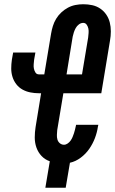

<svg xmlns="http://www.w3.org/2000/svg" viewBox="-20 -763 543 906"><path d="M194 123 215 -2Q192 -10 176 -27Q160 -44 152 -66.5Q144 -89 144 -114Q144 -139 148 -164L174 -323H164Q143 -323 123 -327Q103 -331 86 -340.5Q69 -350 57 -365.5Q45 -381 39 -400Q33 -419 33 -439.5Q33 -460 36 -481L42 -515H147L141 -481Q140 -471 139 -460Q138 -449 140 -439Q142 -429 147.5 -420.5Q153 -412 164 -412H189L221 -604Q224 -622 229.5 -640Q235 -658 245 -674.5Q255 -691 269.5 -704.5Q284 -718 301 -727Q318 -736 336.5 -739.5Q355 -743 373 -743Q395 -743 415.5 -738.5Q436 -734 453 -722.5Q470 -711 481.5 -694Q493 -677 498 -657Q503 -637 503 -615Q503 -593 499 -571L458 -323H279L250 -149Q249 -138 248.5 -126.5Q248 -115 251 -104.5Q254 -94 262.5 -87Q271 -80 282 -80Q291 -80 299.5 -86Q308 -92 313.5 -100Q319 -108 322.5 -116.5Q326 -125 329 -134Q332 -143 334 -151.5Q336 -160 338 -169L339 -174H444L442 -165Q438 -138 428 -111.5Q418 -85 401.5 -61Q385 -37 361 -19Q337 -1 310 5L290 123ZM294 -412H367L396 -586Q397 -596 398 -607Q399 -618 397 -628Q395 -638 389 -646.5Q383 -655 373 -655Q362 -655 352.5 -648Q343 -641 337.5 -631Q332 -621 328.5 -610.5Q325 -600 323 -590Z"/></svg>

Font: Iosevka Term Curly Extrabold
Style: Italic
Weight: 800
Italic angle: -9°
Designer: Belleve Invis
Foundry: Belleve Invis
Version: Version 32.3.0